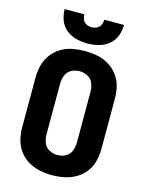

<svg xmlns="http://www.w3.org/2000/svg" viewBox="-139 -1032 853 1122"><g transform="rotate(15 288.0 -470.5)"><path d="M288 8Q325 8 362 0.5Q399 -7 431.5 -26Q464 -45 487 -75Q510 -105 519 -141.5Q528 -178 528 -215V-520Q528 -557 519 -593.5Q510 -630 487 -660Q464 -690 431.5 -709.5Q399 -729 362 -736Q325 -743 288 -743Q251 -743 214 -736Q177 -729 144.5 -709.5Q112 -690 89.5 -660Q67 -630 57.5 -593.5Q48 -557 48 -520V-215Q48 -178 57.5 -141.5Q67 -105 89.5 -75Q112 -45 144.5 -26Q177 -7 214 0.5Q251 8 288 8ZM288 -114Q262 -114 238.5 -126.5Q215 -139 205.5 -164Q196 -189 196 -215V-520Q196 -546 205.5 -571Q215 -596 238.5 -608.5Q262 -621 288 -621Q314 -621 337.5 -608.5Q361 -596 370.5 -571Q380 -546 380 -520V-215Q380 -189 370.5 -164Q361 -139 337.5 -126.5Q314 -114 288 -114ZM288 -789Q322 -789 355.5 -797.5Q389 -806 416.5 -828Q444 -850 456 -882.5Q468 -915 468 -949H349Q349 -933 342 -917.5Q335 -902 320 -894.5Q305 -887 288 -887Q272 -887 256.5 -894.5Q241 -902 234.5 -917.5Q228 -933 228 -949H109Q109 -915 121 -882.5Q133 -850 160 -828Q187 -806 220.5 -797.5Q254 -789 288 -789Z"/></g></svg>

Font: Iosevka Sparkle Heavy
Style: Regular
Weight: 900
Designer: Belleve Invis
Foundry: Belleve Invis
Version: Version 4.5.0; ttfautohint (v1.8.3)